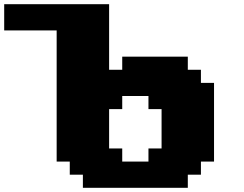

<svg xmlns="http://www.w3.org/2000/svg" viewBox="-20 -895 1165 915"><path d="M375 0H875V-62.5H937.5V-125H1000V-500H937.5V-562.5H875V-625H562.5V-562.5H500V-875H0V-750H250V-125H312.5V-62.5H375ZM687.5 -125H562.5V-187.5H500V-375H562.5V-437.5H687.5V-375H750V-187.5H687.5Z"/></svg>

Font: Faithful 32x
Style: Bold
Weight: 400
Foundry: Faithful Resource Pack
Version: Version 1.0; January 27, 2023